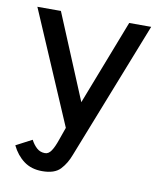

<svg xmlns="http://www.w3.org/2000/svg" viewBox="-73 -494 612 730"><g transform="rotate(10 233.0 -129.0)"><path d="M452.1 -434.6H367.2L240.2 -106.4L103.5 -434.6H12.7L199.2 0L181.6 49.8Q171.9 78.1 161.6 93.3Q151.4 108.4 137.7 108.4Q119.1 108.4 106 96.7Q92.8 85 83 66.4L21.5 98.6Q39.1 134.8 67.9 156.2Q96.7 177.7 138.7 177.7Q186.5 177.7 208.5 154.3Q230.5 130.9 243.2 96.7Z"/></g></svg>

Font: Namkio Khamti
Style: Regular
Weight: 400
Designer: Debbi Hosken
Foundry: SIL International
Version: Version 3.917